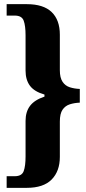

<svg xmlns="http://www.w3.org/2000/svg" viewBox="-20 -780 416 924"><path d="M12 124V68H51Q85 68 94 43.5Q103 19 103 -27V-198Q103 -242 124.5 -270.5Q146 -299 194 -315V-325Q145 -339 124 -367.5Q103 -396 103 -440V-610Q103 -656 94 -680.5Q85 -705 51 -705H12V-760H109Q189 -760 228.5 -722Q268 -684 268 -613V-442Q268 -406 281 -386.5Q294 -367 316 -360Q338 -353 364 -352V-286Q338 -285 316 -278Q294 -271 281 -252Q268 -233 268 -195V-25Q268 44 228.5 84Q189 124 109 124Z"/></svg>

Font: Noto Serif Lao ExtraCondensed Black
Style: Regular
Weight: 900
Width: 2
Designer: Monotype Design Team
Foundry: Monotype Imaging Inc.
Version: Version 2.003; ttfautohint (v1.8.4.7-5d5b)